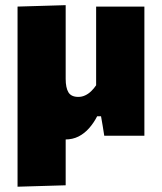

<svg xmlns="http://www.w3.org/2000/svg" viewBox="-20 -526 626 744"><path d="M48 197.5Q48 144.5 48 92.2Q48 40 48 -22.5V-272.5Q48 -325 48 -363Q48 -401 48 -433.2Q48 -465.5 48 -500.5L234.5 -506Q234.5 -470.5 234.5 -436.5Q234.5 -402.5 234.5 -367.8Q234.5 -333 234.5 -297V-220.5Q234.5 -186 245.2 -168.2Q256 -150.5 283.5 -150.5Q297.5 -150.5 310.2 -156.5Q323 -162.5 333.5 -172.8Q344 -183 352.5 -195.5V-297Q352.5 -351 352.5 -399.5Q352.5 -448 352.5 -500.5H539.5Q539.5 -465.5 539.5 -431.5Q539.5 -397.5 539.5 -359.2Q539.5 -321 539.5 -272.5V-196.5Q539.5 -153 539.5 -103.8Q539.5 -54.5 539.5 0H384Q381 -18.5 378 -37.8Q375 -57 371.5 -75.5H356.5Q343.5 -50 325.5 -29.5Q307.5 -9 284.5 2.8Q261.5 14.5 232.5 14.5Q206.5 14.5 185.5 5Q164.5 -4.5 150 -25.5H234.5V-12Q234.5 42.5 234.5 90.8Q234.5 139 234.5 192Z"/></svg>

Font: Commissioner Thin ExtraBold
Style: Regular
Weight: 800
Version: Version 1.000